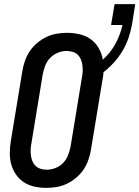

<svg xmlns="http://www.w3.org/2000/svg" viewBox="-20 -902 675 930"><path d="M205 8Q176 8 147.5 2Q119 -4 96 -19Q73 -34 57.5 -56.5Q42 -79 34.5 -106Q27 -133 27.5 -162.5Q28 -192 33 -222L88 -556Q92 -581 100.5 -606Q109 -631 123.5 -653Q138 -675 159 -693Q180 -711 204 -722.5Q228 -734 253.5 -738.5Q279 -743 304 -743Q335 -743 365.5 -736Q396 -729 419.5 -712Q443 -695 458 -669Q473 -643 478 -613Q497 -630 512.5 -649.5Q528 -669 539.5 -690.5Q551 -712 559.5 -734.5Q568 -757 573 -780V-781H518L535 -882H635L619 -781Q613 -749 602 -717Q591 -685 573.5 -655.5Q556 -626 532.5 -600Q509 -574 481 -552Q481 -542 479.5 -532.5Q478 -523 476 -513L421 -179Q417 -154 408.5 -129Q400 -104 385.5 -82Q371 -60 350 -42Q329 -24 305 -12.5Q281 -1 255.5 3.5Q230 8 205 8ZM207 -80Q228 -80 249.5 -88.5Q271 -97 286.5 -113.5Q302 -130 310 -151Q318 -172 322 -193L377 -528Q380 -543 380.5 -558Q381 -573 379 -587.5Q377 -602 371.5 -615Q366 -628 356 -637.5Q346 -647 331.5 -651Q317 -655 302 -655Q281 -655 260 -646.5Q239 -638 223 -621.5Q207 -605 199 -584Q191 -563 187 -542L132 -207Q129 -192 128.5 -177Q128 -162 130 -147.5Q132 -133 137.5 -120Q143 -107 153.5 -97.5Q164 -88 178 -84Q192 -80 207 -80Z"/></svg>

Font: Iosevka SS04 Semibold
Style: Italic
Weight: 600
Italic angle: -9°
Monospace: yes
Designer: Belleve Invis
Foundry: Belleve Invis
Version: Version 19.0.0; ttfautohint (v1.8.4)